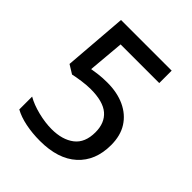

<svg xmlns="http://www.w3.org/2000/svg" viewBox="-200 -838 973 973"><g transform="rotate(45 286.0 -352.0)"><path d="M280 -441Q351 -441 404.5 -416Q458 -391 487.5 -344.5Q517 -298 517 -230Q517 -118 446.5 -54Q376 10 247 10Q191 10 142.5 0Q94 -10 60 -29V-121Q96 -100 148 -87Q200 -74 246 -74Q323 -74 369 -109.5Q415 -145 415 -220Q415 -287 373.5 -322.5Q332 -358 243 -358Q215 -358 180 -353Q145 -348 124 -343L77 -372L104 -714H467V-625H190L173 -431Q190 -434 217.5 -437.5Q245 -441 280 -441Z"/></g></svg>

Font: Noto Sans New Tai Lue Medium
Style: Regular
Weight: 500
Version: Version 2.003